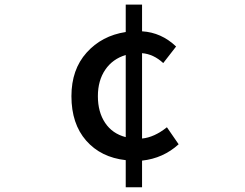

<svg xmlns="http://www.w3.org/2000/svg" viewBox="-20 -755 1040 815"><path d="M513.7 -172.9V-521.5Q458 -504.9 426.8 -459Q395.5 -413.1 395.5 -346.7Q395.5 -279.3 426.3 -233.4Q457 -187.5 513.7 -172.9ZM688.5 -214.8 738.3 -142.6Q672.9 -83 583 -73.2V40H513.7V-75.2Q408.2 -86.9 345.7 -158.2Q283.2 -229.5 283.2 -346.7Q283.2 -460 347.7 -531.7Q412.1 -603.5 513.7 -619.1V-735.4H583V-622.1Q665 -617.2 727.5 -557.6L672.9 -487.3Q631.8 -525.4 583 -529.3V-167Q634.8 -171.9 688.5 -214.8Z"/></svg>

Font: Gen Shin Gothic Monospace Medium
Style: Regular
Weight: 500
Designer: [Source Han Sans]
Ryoko NISHIZUKA  (kana & ideographs); Paul D. Hunt (Latin, Greek & Cyrillic); Wenlong ZHANG  (bopomofo
Version: Version 1.002.20150607